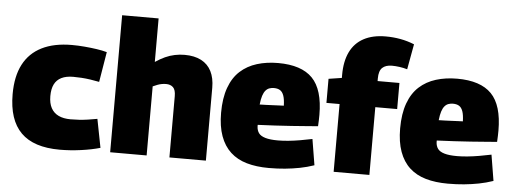

<svg xmlns="http://www.w3.org/2000/svg" viewBox="-50 -887 2768 1033"><g transform="rotate(5 1334.5 -370.0)"><path d="M22 -266Q22 -362 55.5 -426.5Q89 -491 155 -524Q221 -557 317 -557Q351 -557 385.5 -554Q420 -551 451 -546.5Q482 -542 507 -535L480 -372Q455 -377 431 -380.5Q407 -384 384 -385.5Q361 -387 339 -387Q301 -387 275.5 -374.5Q250 -362 237.5 -337Q225 -312 225 -273Q225 -234 239 -208.5Q253 -183 279.5 -170.5Q306 -158 344 -158Q368 -158 390.5 -159.5Q413 -161 437 -164.5Q461 -168 488 -173L518 -19Q473 -6 414.5 2Q356 10 300 10Q159 10 90.5 -58.5Q22 -127 22 -266Z M572 0V-740H769V-505Q796 -523 821 -534.5Q846 -546 872.5 -551.5Q899 -557 926 -557Q979 -557 1015.5 -538Q1052 -519 1070.5 -482.5Q1089 -446 1089 -394V0H892V-331Q892 -365 878 -378.5Q864 -392 840 -392Q829 -392 817.5 -390Q806 -388 794 -383.5Q782 -379 769 -373V0Z M1429 10Q1362 10 1310 -5Q1258 -20 1222 -53Q1186 -86 1167 -138.5Q1148 -191 1148 -264Q1148 -343 1168.5 -399.5Q1189 -456 1227 -490.5Q1265 -525 1317 -541Q1369 -557 1431 -557Q1557 -557 1616.5 -496Q1676 -435 1676 -298Q1676 -287 1675.5 -269.5Q1675 -252 1674 -237Q1647 -235 1610.5 -232Q1574 -229 1531.5 -226Q1489 -223 1443 -220.5Q1397 -218 1350 -216Q1350 -214 1350 -212Q1350 -210 1350 -207Q1351 -186 1361.5 -171.5Q1372 -157 1397.5 -149.5Q1423 -142 1465 -142Q1492 -142 1522 -145Q1552 -148 1584.5 -153.5Q1617 -159 1650 -166L1673 -26Q1635 -13 1596.5 -5.5Q1558 2 1517 6Q1476 10 1429 10ZM1351 -326Q1369 -326 1387 -327Q1405 -328 1422.5 -328.5Q1440 -329 1455 -330Q1470 -331 1481 -331Q1480 -366 1473 -385.5Q1466 -405 1453 -413Q1440 -421 1420 -421Q1407 -421 1395.5 -417Q1384 -413 1375 -402.5Q1366 -392 1360 -373.5Q1354 -355 1351 -326Z M1779 0V-366H1708V-496L1779 -507V-524Q1779 -597 1803.5 -647.5Q1828 -698 1876.5 -724Q1925 -750 1995 -750Q2036 -750 2074.5 -743Q2113 -736 2150 -721L2125 -584Q2105 -590 2083 -593Q2061 -596 2042 -596Q2008 -596 1990 -579Q1972 -562 1972 -521V-507H2090V-366H1972V0Z M2396 10Q2329 10 2277 -5Q2225 -20 2189 -53Q2153 -86 2134 -138.5Q2115 -191 2115 -264Q2115 -343 2135.5 -399.5Q2156 -456 2194 -490.5Q2232 -525 2284 -541Q2336 -557 2398 -557Q2524 -557 2583.5 -496Q2643 -435 2643 -298Q2643 -287 2642.5 -269.5Q2642 -252 2641 -237Q2614 -235 2577.5 -232Q2541 -229 2498.5 -226Q2456 -223 2410 -220.5Q2364 -218 2317 -216Q2317 -214 2317 -212Q2317 -210 2317 -207Q2318 -186 2328.5 -171.5Q2339 -157 2364.5 -149.5Q2390 -142 2432 -142Q2459 -142 2489 -145Q2519 -148 2551.5 -153.5Q2584 -159 2617 -166L2640 -26Q2602 -13 2563.5 -5.5Q2525 2 2484 6Q2443 10 2396 10ZM2318 -326Q2336 -326 2354 -327Q2372 -328 2389.5 -328.5Q2407 -329 2422 -330Q2437 -331 2448 -331Q2447 -366 2440 -385.5Q2433 -405 2420 -413Q2407 -421 2387 -421Q2374 -421 2362.5 -417Q2351 -413 2342 -402.5Q2333 -392 2327 -373.5Q2321 -355 2318 -326Z"/></g></svg>

Font: Georama ExtraBold
Style: Regular
Weight: 800
Designer: Jean-Baptiste Levee
Foundry: Production Type
Version: Version 1.001